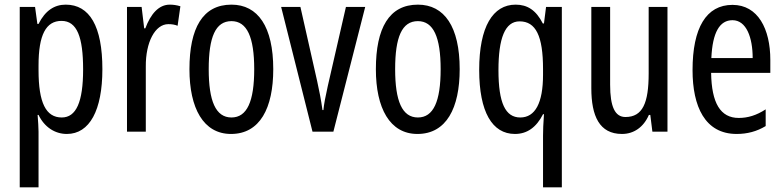

<svg xmlns="http://www.w3.org/2000/svg" viewBox="-20 -567 3378 827"><path d="M263 -547C215 -547 175 -522 146 -464H141L131 -537H65V240H146V0C146 -20 144 -44 142 -72H146C171 -20 216 10 268 10C366 10 421 -92 421 -269C421 -454 366 -547 263 -547ZM245 -477C312 -477 338 -407 338 -268C338 -127 308 -61 246 -61C178 -61 146 -124 146 -265V-285C146 -417 178 -477 245 -477Z M711 -547C664 -547 629 -507 606 -445H601L590 -537H527V0H608V-280C607 -385 648 -463 705 -463C720 -463 733 -461 745 -456L757 -540C741 -545 726 -547 711 -547Z M1157 -269C1157 -452 1091 -547 977 -547C853 -547 796 -446 796 -269C796 -101 856 10 975 10C1100 10 1157 -102 1157 -269ZM879 -269C879 -407 908 -476 977 -476C1044 -476 1075 -407 1075 -269C1075 -130 1044 -61 977 -61C909 -61 879 -132 879 -269Z M1326 0H1416L1553 -537H1470L1392 -197C1382 -153 1375 -116 1373 -93H1369C1363 -137 1355 -178 1346 -218L1274 -537H1191Z M1960 -269C1960 -452 1894 -547 1780 -547C1656 -547 1599 -446 1599 -269C1599 -101 1659 10 1778 10C1903 10 1960 -102 1960 -269ZM1682 -269C1682 -407 1711 -476 1780 -476C1847 -476 1878 -407 1878 -269C1878 -130 1847 -61 1780 -61C1712 -61 1682 -132 1682 -269Z M2319 18V240H2400V-537H2332L2323 -466H2318C2289 -523 2252 -547 2201 -547C2103 -547 2044 -452 2044 -266C2044 -85 2100 10 2198 10C2250 10 2290 -18 2319 -75H2323C2320 -35 2319 -4 2319 18ZM2221 -61C2157 -61 2127 -123 2127 -265C2127 -402 2155 -475 2218 -475C2288 -475 2319 -412 2319 -270V-245C2319 -123 2285 -61 2221 -61Z M2855 -537H2774V-251C2774 -123 2748 -63 2674 -63C2629 -63 2608 -107 2608 -202V-537H2527V-187C2527 -67 2562 10 2659 10C2710 10 2752 -19 2775 -72H2781L2790 0H2855Z M3135 -546C3022 -546 2963 -447 2963 -265C2963 -109 3016 10 3153 10C3199 10 3240 -1 3278 -24V-96C3238 -70 3201 -59 3162 -59C3083 -59 3045 -123 3043 -253H3298V-309C3298 -442 3245 -546 3135 -546ZM3135 -480C3195 -480 3222 -405 3222 -317H3044C3049 -428 3080 -480 3135 -480Z"/></svg>

Font: Noto Sans Gurmukhi UI ExtraCondensed
Style: Regular
Weight: 400
Width: 2
Designer: Jelle Bosma - Monotype Design Team
Foundry: Monotype Imaging Inc.
Version: Version 2.004